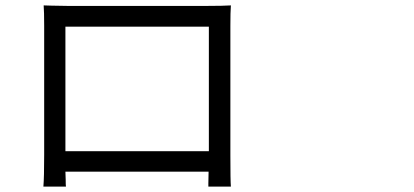

<svg xmlns="http://www.w3.org/2000/svg" viewBox="-20 -689 1540 715"><path d="M141.6 5.9Q144.5 -29.3 144.5 -112.3V-592.8Q144.5 -645.5 142.6 -668.9Q153.3 -668.9 171.9 -668Q212.9 -667 229.5 -667H753.9Q810.5 -667 839.8 -668.9Q837.9 -644.5 837.9 -592.8V-111.3Q837.9 -15.6 839.8 5.9H755.9Q755.9 3.9 755.9 -5.9Q756.8 -32.2 756.8 -49.8H223.6Q223.6 -39.1 224.6 -20.5Q224.6 2 225.6 5.9ZM223.6 -126H757.8V-589.8H223.6Z"/></svg>

Font: Bpmf GenYo Gothic R
Style: R
Weight: 400
Foundry: But Ko
Version: Version 1.320